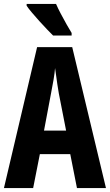

<svg xmlns="http://www.w3.org/2000/svg" viewBox="-20 -953 557 973"><path d="M370 0 336 -172H182L148 0H0L168 -714H346L517 0ZM278 -480Q274 -504 270.5 -526.5Q267 -549 264.5 -569.5Q262 -590 259 -608Q257 -582 251.5 -549.5Q246 -517 239 -482L203 -291H315ZM264 -933Q273 -912 288 -883.5Q303 -855 318 -828.5Q333 -802 343 -786V-773H249Q237 -785 218 -804.5Q199 -824 179 -846.5Q159 -869 141.5 -889.5Q124 -910 115 -924V-933Z"/></svg>

Font: Noto Sans Display ExtraCondensed
Style: Regular
Weight: 400
Width: 2
Version: Version 2.003